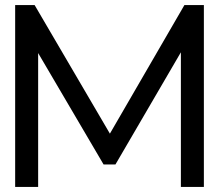

<svg xmlns="http://www.w3.org/2000/svg" viewBox="-20 -730 867 760"><path d="M787 -710V10H696V-523L437 -79H390L131 -520V10H40V-710H117L415 -201L710 -710Z"/></svg>

Font: AtCorfu Sans
Style: AtCorfu Sans Regular
Weight: 400
Designer: Kostas Teopoulos
Foundry: Kostas Teopoulos
Version: Version 1.00 July 8, 2025, initial release